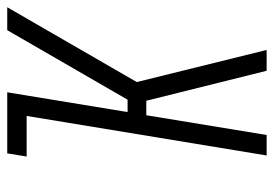

<svg xmlns="http://www.w3.org/2000/svg" viewBox="-136 -640 775 544"><g transform="rotate(-90 252.0 -367.5)"><path d="M84 0 196 -680H81L90 -735H263L207 -394H242L439 -735H504L292 -368L383 0H324L239 -341H198L142 0Z"/></g></svg>

Font: Iosevka Term Curly Lt Obl
Style: Regular
Weight: 300
Italic angle: -9°
Designer: Belleve Invis
Foundry: Belleve Invis
Version: Version 32.3.0